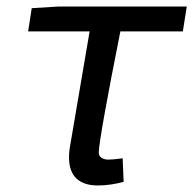

<svg xmlns="http://www.w3.org/2000/svg" viewBox="-20 -556 591 587"><path d="M191 -75Q191 -94 195 -114L254 -460H66L77 -531L158 -536H551L539 -460H348Q318 -310 300 -209.5Q282 -109 282 -90Q282 -79 290.5 -73.5Q299 -68 311 -68Q325 -68 355 -72L358 0Q339 5 319.5 8Q300 11 279 11Q236 11 213.5 -10.5Q191 -32 191 -75Z"/></svg>

Font: Nebula Sans Medium
Style: Regular
Weight: 500
Italic angle: -9°
Designer: Paul D. Hunt for Adobe (as Source Sans)
Foundry: Nebula Entertainment & Broadcasting LLC
Version: Version 1.010